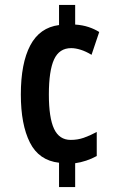

<svg xmlns="http://www.w3.org/2000/svg" viewBox="-20 -744 489 774"><path d="M283 -645Q313 -643 337 -635Q361 -627 380 -615L349 -523Q326 -537 305 -543.5Q284 -550 267 -550Q219 -550 198 -504.5Q177 -459 177 -363Q177 -269 198 -224.5Q219 -180 265 -180Q293 -180 317.5 -188.5Q342 -197 370 -212V-115Q350 -104 327.5 -96.5Q305 -89 283 -86V10H218V-88Q137 -97 100.5 -169.5Q64 -242 64 -363Q64 -489 102 -561Q140 -633 218 -643V-724H283Z"/></svg>

Font: Noto Sans Kannada ExtraCondensed SemiBold
Style: Regular
Weight: 600
Width: 2
Designer: Jelle Bosma - Monotype Design Team
Foundry: Monotype Imaging Inc.
Version: Version 2.005; ttfautohint (v1.8.4.7-5d5b)